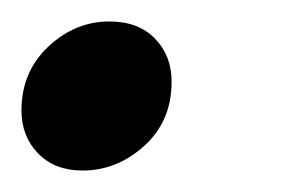

<svg xmlns="http://www.w3.org/2000/svg" viewBox="-31 -148 264 179"><path d="M-11 -45Q-11 -81 14 -104.5Q39 -128 71 -128Q98 -128 113.5 -112Q129 -96 129 -72Q129 -35 103.5 -12Q78 11 46 11Q20 11 4.5 -5Q-11 -21 -11 -45Z"/></svg>

Font: Radio Canada Condensed Medium
Style: Italic
Weight: 500
Width: 3
Italic angle: -12°
Designer: Charles Daoud, Etienne Aubert Bonn, Alexandre Saumier Demers, Jacques Le Bailly
Foundry: Radio-Canada
Version: Version 2.104; ttfautohint (v1.8.4.7-5d5b);gftools[0.9.28.de